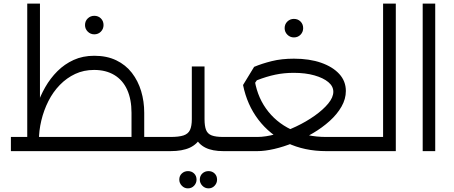

<svg xmlns="http://www.w3.org/2000/svg" viewBox="-20 -832 2500 1057"><path d="M748 0V-78H881V0ZM704 0V-211Q704 -285 680 -338Q656 -391 609.5 -419Q563 -447 498 -447Q441 -447 394 -425Q347 -403 309.5 -364.5Q272 -326 246.5 -275.5Q221 -225 207.5 -168.5Q194 -112 194 -55H149Q149 -96 157.5 -146.5Q166 -197 183.5 -250Q201 -303 229 -352Q257 -401 296 -440Q335 -479 385.5 -502Q436 -525 499 -525Q568 -525 620 -500Q672 -475 706 -431Q740 -387 757 -330.5Q774 -274 774 -211V0ZM40 0V-78H767V0ZM130 -40V-812H200V-131ZM881 0V-78Q893 -78 897 -67.5Q901 -57 901 -39Q901 -22 897 -11Q893 0 881 0ZM499 -643Q478 -643 463 -658Q448 -673 448 -694Q448 -716 463 -730.5Q478 -745 499 -745Q521 -745 535.5 -730.5Q550 -716 550 -694Q550 -673 535.5 -658Q521 -643 499 -643Z M881 0V-78H918Q965 -78 990.5 -86.5Q1016 -95 1026 -116.5Q1036 -138 1036 -176V-466H1106V-176Q1106 -116 1086 -77Q1066 -38 1025 -19Q984 0 918 0ZM1210 0Q1149 0 1111 -19Q1073 -38 1054.5 -77Q1036 -116 1036 -176H1106Q1106 -138 1114.5 -116.5Q1123 -95 1145.5 -86.5Q1168 -78 1210 -78H1241V0ZM1241 0V-78Q1253 -78 1257 -67.5Q1261 -57 1261 -39Q1261 -22 1257 -11Q1253 0 1241 0ZM881 0Q869 0 865 -11Q861 -22 861 -40Q861 -58 865 -68Q869 -78 881 -78ZM1128 205Q1108 205 1094 190.5Q1080 176 1080 157Q1080 136 1094 123Q1108 110 1128 110Q1148 110 1161.5 123Q1175 136 1175 157Q1175 176 1161.5 190.5Q1148 205 1128 205ZM1014 205Q995 205 981 190.5Q967 176 967 157Q967 136 981 123Q995 110 1015 110Q1035 110 1048.5 123Q1062 136 1062 157Q1062 176 1048.5 190.5Q1035 205 1014 205Z M1241 0V-78H1396Q1442 -78 1498 -93.5Q1554 -109 1610 -135.5Q1666 -162 1712.5 -195Q1759 -228 1787 -262Q1815 -296 1815 -327Q1815 -357 1787.5 -380Q1760 -403 1711 -417Q1662 -431 1597 -431Q1544 -431 1496 -421Q1448 -411 1394 -390L1365 -348L1318 -364L1379 -464Q1422 -482 1476 -495.5Q1530 -509 1598 -509Q1684 -509 1748 -486.5Q1812 -464 1848 -424.5Q1884 -385 1884 -331Q1884 -287 1860 -245Q1836 -203 1795 -166Q1754 -129 1703 -99Q1652 -69 1597 -46.5Q1542 -24 1490 -12Q1438 0 1396 0ZM1776 0Q1656 0 1560.5 -45.5Q1465 -91 1402.5 -173Q1340 -255 1318 -364L1379 -412Q1391 -310 1444 -235Q1497 -160 1582.5 -119Q1668 -78 1776 -78H1966V0ZM1966 0V-78Q1978 -78 1982 -67.5Q1986 -57 1986 -39Q1986 -22 1982 -11Q1978 0 1966 0ZM1241 0Q1229 0 1225 -11Q1221 -22 1221 -40Q1221 -58 1225 -68Q1229 -78 1241 -78ZM1598 -626Q1577 -626 1562 -641Q1547 -656 1547 -677Q1547 -699 1562 -713.5Q1577 -728 1598 -728Q1620 -728 1634.5 -713.5Q1649 -699 1649 -677Q1649 -656 1634.5 -641Q1620 -626 1598 -626Z M1966 0V-78H2089V-812H2159V0ZM1966 0Q1954 0 1950 -11Q1946 -22 1946 -40Q1946 -58 1950 -68Q1954 -78 1966 -78Z M2307 0V-812H2376V0Z"/></svg>

Font: Alexandria Light
Style: Regular
Weight: 300
Designer: Mohamed Gaber
Foundry: Kief Type Foundry
Version: Version 5.100